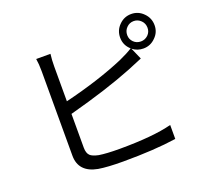

<svg xmlns="http://www.w3.org/2000/svg" viewBox="-138 -982 1275 1174"><g transform="rotate(-20 500.0 -394.5)"><path d="M872.1 -650.9Q891.1 -669.9 891.1 -696.8Q891.1 -725.1 872.1 -744.1Q852.1 -764.2 825.2 -764.2Q796.9 -764.2 777.8 -744.1Q758.8 -725.1 758.8 -696.8Q758.8 -669.9 777.8 -650.9Q796.9 -631.8 825.2 -631.8Q852.1 -631.8 872.1 -650.9ZM273.9 -442.9Q500 -498 665 -568.8Q721.2 -594.2 751 -613.8Q712.9 -647 712.9 -696.8Q712.9 -744.1 746.1 -776.9Q778.8 -810.1 825.2 -810.1Q871.1 -810.1 903.8 -776.9Q937 -744.1 937 -696.8Q937 -650.9 903.8 -619.1Q871.1 -585.9 825.2 -585.9Q785.2 -585.9 754.9 -609.9L788.1 -534.2Q714.8 -502.9 693.8 -495.1Q525.9 -428.2 273.9 -360.8V-141.1Q273.9 -105 291 -88.9Q305.2 -75.2 344.2 -66.9Q394 -59.1 476.1 -59.1Q696.8 -59.1 817.9 -90.8V0Q676.8 21 472.2 21Q371.1 21 312 11.2Q191.9 -11.2 191.9 -119.1V-668.9Q191.9 -715.8 186 -750H278.8Q273.9 -711.9 273.9 -668.9Z"/></g></svg>

Font: Black Ops One [rus by aLiNcE]
Style: Regular
Weight: 400
Designer: James Grieshaber
Foundry: James Grieshaber
Version: Version 1.002;May 25, 2024;FontCreator 13.0.0.2680 64-bit